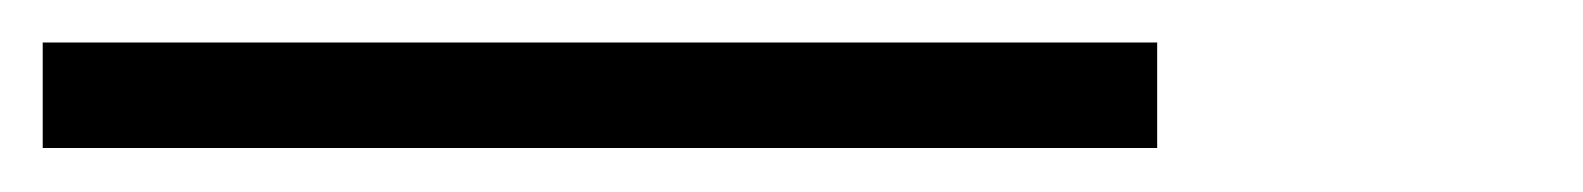

<svg xmlns="http://www.w3.org/2000/svg" viewBox="-75 54 734 89"><path d="M-55.2 122.6V73.7H461.4V122.6Z"/></svg>

Font: Elstob
Style: Italic
Weight: 400
Italic angle: -20°
Designer: Peter S. Baker
Version: Version 1.015